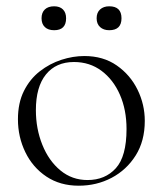

<svg xmlns="http://www.w3.org/2000/svg" viewBox="-20 -577 517 610"><path d="M230 13Q171 13 127.5 -16Q84 -45 60.5 -93.5Q37 -142 37 -198Q37 -250 56 -288Q75 -326 106.5 -350.5Q138 -375 175 -387Q212 -399 248 -399Q308 -399 351 -369Q394 -339 417 -292Q440 -245 440 -193Q440 -129 411 -83Q382 -37 334.5 -12Q287 13 230 13ZM258 -5Q314 -5 348 -42.5Q382 -80 382 -167Q382 -228 361 -276Q340 -324 302.5 -352Q265 -380 215 -380Q158 -380 126 -340.5Q94 -301 94 -227Q94 -168 114.5 -117Q135 -66 172 -35.5Q209 -5 258 -5ZM152 -481Q133 -481 122.5 -491Q112 -501 112 -519Q112 -537 122.5 -547Q133 -557 152 -557Q170 -557 180 -547Q190 -537 190 -519Q190 -481 152 -481ZM327 -481Q309 -481 298 -491Q287 -501 287 -519Q287 -537 298 -547Q309 -557 327 -557Q366 -557 366 -519Q366 -481 327 -481Z"/></svg>

Font: Cormorant Light Light
Style: Regular
Weight: 300
Version: Version 4.000